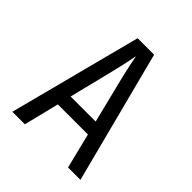

<svg xmlns="http://www.w3.org/2000/svg" viewBox="-199 -864 997 997"><g transform="rotate(45 300.0 -365.0)"><path d="M142 0 190 -194H411L459 0H550L361 -730H240L50 0ZM264 -496C285 -580 297 -640 300 -658C303 -640 315 -580 336 -495L392 -270H208Z"/></g></svg>

Font: Tekne LDO
Style: Regular
Weight: 400
Monospace: yes
Designer: Alessio Laiso, Mario Rullo, Paolo Rosset
Foundry: Alessio Laiso
Version: Version 1.000;hotconv 1.0.109;makeotfexe 2.5.65596